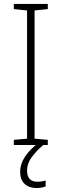

<svg xmlns="http://www.w3.org/2000/svg" viewBox="-20 -734 312 972"><path d="M222 0H50V-26L117 -32V-681L50 -688V-714H222V-688L155 -681V-32L222 -26ZM117 129Q117 186 169 186Q182 186 193.5 184Q205 182 211 180V210Q203 213 191 215.5Q179 218 165 218Q127 218 104.5 197Q82 176 82 135Q82 97 106 60Q130 23 175 -11L199 0Q163 31 140 62.5Q117 94 117 129Z"/></svg>

Font: Noto Sans Tamil SemiCondensed ExtraLight
Style: Regular
Weight: 200
Width: 4
Designer: Jelle Bosma - Monotype Design Team
Foundry: Monotype Imaging Inc.
Version: Version 2.004; ttfautohint (v1.8.4.7-5d5b)